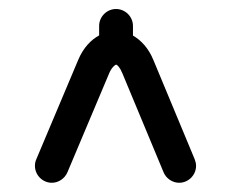

<svg xmlns="http://www.w3.org/2000/svg" viewBox="-20 -729 504 416"><path d="M126 -355.5 216.8 -570.8C222.2 -583.5 230 -588.9 231.4 -588.9C233.9 -588.9 239.7 -583.5 245.1 -570.3L334.5 -355.5C339.8 -342.8 353 -333 368.2 -333C388.2 -333 404.8 -349.6 404.8 -369.6C404.8 -374.5 403.8 -378.9 401.9 -383.8L312.5 -598.6C301.8 -625 285.2 -642.1 268.1 -651.9V-672.9C268.1 -692.9 251.5 -709.5 231.4 -709.5C211.4 -709.5 194.8 -692.9 194.8 -672.9V-652.3C177.7 -643.1 160.6 -626 149.4 -599.1L58.6 -383.8C56.6 -379.4 55.7 -374.5 55.7 -369.6C55.7 -349.6 72.3 -333 92.3 -333C107.4 -333 120.6 -342.8 126 -355.5Z"/></svg>

Font: Velvelyne
Style: Regular
Weight: 400
Designer: Manon Van der Borght et Mariel Nils
Foundry: Velvetyne
Version: Version 1.070;Glyphs 3.3.1 (3343)